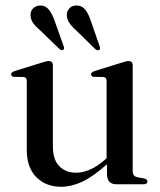

<svg xmlns="http://www.w3.org/2000/svg" viewBox="-20 -688 596 717"><path d="M80 -129V-385.5Q80 -399.5 68 -400.5L32 -401Q21.5 -402.5 21.5 -410.5Q21.5 -417.5 34 -422.5L134 -453.5Q153 -460 161.5 -460Q177.5 -460 177.5 -443.5V-142Q177.5 -91.5 201.5 -67.2Q225.5 -43 265 -43Q289.5 -43 316.5 -54.8Q343.5 -66.5 373 -92.5L378 -97V-385.5Q378 -399.5 366.5 -400.5L330 -401Q320 -402.5 320 -410.5Q320 -417.5 332.5 -422.5L432.5 -453.5Q451 -460 459.5 -460Q475.5 -460 475.5 -443.5V-49Q475.5 -30 492 -26.5L518.5 -21.5Q530.5 -18.5 530.5 -10.5Q530.5 0 516.5 0H414Q379.5 0 379.5 -39V-74.5Q326.5 -27.5 286.2 -9Q246 9.5 209 9.5Q151.5 9.5 115.8 -26.2Q80 -62 80 -129ZM319 -610.5 352 -515.5Q356 -505.5 351 -502Q345 -497.5 336.5 -504L263.5 -575.5Q248 -589 238.8 -602.8Q229.5 -616.5 229.5 -633.5Q229.5 -647 239.8 -657.5Q250 -668 267 -667.5Q286.5 -667 298.5 -651.8Q310.5 -636.5 319 -610.5ZM183.5 -611.5 217.5 -516Q221.5 -506.5 217 -502.5Q211 -498 202.5 -504.5L129 -575.5Q113.5 -588.5 103.8 -602Q94 -615.5 94 -632.5Q93.5 -646 103.5 -656.5Q113.5 -667 131 -667.5Q150 -667.5 162.2 -652.2Q174.5 -637 183.5 -611.5Z"/></svg>

Font: Fraunces 72pt S000
Style: Regular
Weight: 400
Version: Version 1.000; ttfautohint (v1.8.3)